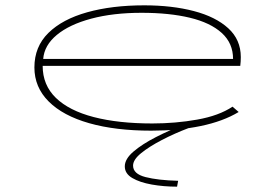

<svg xmlns="http://www.w3.org/2000/svg" viewBox="-20 -480 1040 720"><path d="M547 10Q413 10 314.5 -18Q216 -46 162.5 -99.5Q109 -153 109 -227Q109 -305 161.5 -356.5Q214 -408 307 -434Q400 -460 521 -460Q625 -460 707 -438.5Q789 -417 836 -374Q883 -331 883 -266Q883 -258 882.5 -249.5Q882 -241 881 -233H140Q140 -161 189.5 -113Q239 -65 331.5 -41Q424 -17 551 -17Q638 -17 719.5 -31.5Q801 -46 852 -80L875 -60Q817 -25 733 -7.5Q649 10 547 10ZM142 -259H854Q854 -318 811.5 -356.5Q769 -395 692 -413.5Q615 -432 511 -432Q404 -432 322 -410Q240 -388 193 -349Q146 -310 142 -259ZM648 198 644 220Q594 220 549 212Q504 204 476 187.5Q448 171 448 144Q448 116 481 88Q514 60 565 34Q616 8 669 -13L688 0Q635 20 587 45Q539 70 509 94.5Q479 119 479 141Q479 172 525.5 184Q572 196 648 198Z"/></svg>

Font: Inconsolata UltraExpanded ExtraLight
Style: Regular
Weight: 200
Width: 9
Monospace: yes
Designer: Raph Levien, Cyreal, Brenton Simpson
Foundry: Raph Levien, Cyreal, Google
Version: Version 3.001; ttfautohint (v1.8.2.53-6de2)